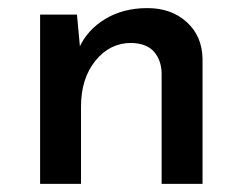

<svg xmlns="http://www.w3.org/2000/svg" viewBox="-20 -454 600 474"><path d="M170 -418 179 -321 175 -335Q195 -380 239.5 -407Q284 -434 344 -434Q403 -434 441 -399.5Q479 -365 480 -309V0H379V-274Q378 -306 360 -326.5Q342 -347 304 -348Q251 -348 215.5 -304Q180 -260 180 -191V0H79V-418Z"/></svg>

Font: Reem Kufi
Style: Regular
Weight: 400
Designer: Khaled Hosny
Version: Version 1.6